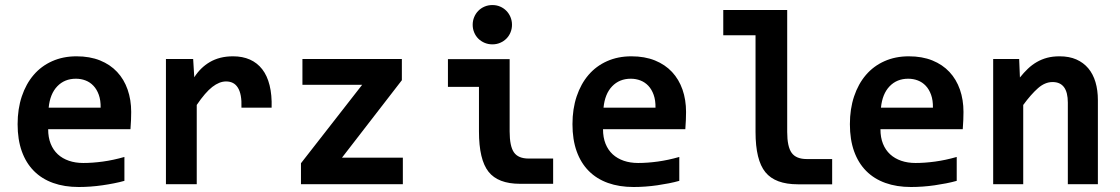

<svg xmlns="http://www.w3.org/2000/svg" viewBox="-20 -730 4438 761"><path d="M500 -286.1Q500 -273.9 499.3 -254.4Q498.5 -234.9 497.1 -217.8H170.9Q170.9 -185.1 180.9 -160.2Q190.9 -135.3 209.2 -118.4Q227.5 -101.6 253.2 -92.8Q278.8 -84 310.1 -84Q346.2 -84 387.5 -89.6Q428.7 -95.2 473.1 -107.9V-13.2Q454.1 -7.8 431.6 -3.4Q409.2 1 385.7 4.4Q362.3 7.8 338.4 9.5Q314.5 11.2 292 11.2Q235.4 11.2 190.4 -4.9Q145.5 -21 114.3 -52.5Q83 -84 66.4 -130.4Q49.8 -176.8 49.8 -237.8Q49.8 -298.3 66.4 -347.9Q83 -397.5 113.3 -432.9Q143.6 -468.3 186.8 -487.5Q230 -506.8 283.2 -506.8Q335.9 -506.8 376.5 -490.5Q417 -474.1 444.3 -444.8Q471.7 -415.5 485.8 -375Q500 -334.5 500 -286.1ZM378.9 -303.2Q379.4 -332.5 371.6 -354.2Q363.8 -376 350.3 -390.1Q336.9 -404.3 319.1 -411.1Q301.3 -418 280.8 -418Q235.8 -418 207 -387.9Q178.2 -357.9 172.9 -303.2Z M937 -303.2Q938 -331.1 934.3 -350.6Q930.7 -370.1 922.6 -382.8Q914.6 -395.5 902.8 -401.4Q891.1 -407.2 876 -407.2Q849.6 -407.2 821.5 -385.5Q793.5 -363.8 759.8 -314V0H637.7V-496.1H745.6L750 -423.8Q762.2 -442.9 777.6 -458Q793 -473.1 811.8 -484.1Q830.6 -495.1 853.5 -501Q876.5 -506.8 903.8 -506.8Q941.4 -506.8 970.5 -493.9Q999.5 -481 1019.3 -455.6Q1039.1 -430.2 1048.6 -391.8Q1058.1 -353.5 1056.6 -303.2Z M1172.9 0V-83L1415.5 -394H1178.7V-496.1H1572.8V-412.1L1335.4 -105H1576.7V0Z M2009.3 -631.8Q2009.3 -615.7 2003.4 -601.6Q1997.6 -587.4 1987.1 -576.9Q1976.6 -566.4 1962.4 -560.3Q1948.2 -554.2 1931.6 -554.2Q1915 -554.2 1900.6 -560.3Q1886.2 -566.4 1875.7 -576.9Q1865.2 -587.4 1859.4 -601.6Q1853.5 -615.7 1853.5 -631.8Q1853.5 -647.9 1859.4 -662.1Q1865.2 -676.3 1875.7 -687Q1886.2 -697.8 1900.6 -703.9Q1915 -710 1931.6 -710Q1948.2 -710 1962.4 -703.9Q1976.6 -697.8 1987.1 -687Q1997.6 -676.3 2003.4 -662.1Q2009.3 -647.9 2009.3 -631.8ZM1878.4 -385.7H1755.4V-495.6H2000V-209Q2000 -150.4 2017.1 -126Q2034.2 -101.6 2075.2 -101.6H2172.4V-1.5H2041Q1954.1 -1.5 1916.3 -49.3Q1878.4 -97.2 1878.4 -209Z M2699.2 -286.1Q2699.2 -273.9 2698.5 -254.4Q2697.8 -234.9 2696.3 -217.8H2370.1Q2370.1 -185.1 2380.1 -160.2Q2390.1 -135.3 2408.4 -118.4Q2426.8 -101.6 2452.4 -92.8Q2478 -84 2509.3 -84Q2545.4 -84 2586.7 -89.6Q2627.9 -95.2 2672.4 -107.9V-13.2Q2653.3 -7.8 2630.9 -3.4Q2608.4 1 2585 4.4Q2561.5 7.8 2537.6 9.5Q2513.7 11.2 2491.2 11.2Q2434.6 11.2 2389.6 -4.9Q2344.7 -21 2313.5 -52.5Q2282.2 -84 2265.6 -130.4Q2249 -176.8 2249 -237.8Q2249 -298.3 2265.6 -347.9Q2282.2 -397.5 2312.5 -432.9Q2342.8 -468.3 2386 -487.5Q2429.2 -506.8 2482.4 -506.8Q2535.2 -506.8 2575.7 -490.5Q2616.2 -474.1 2643.6 -444.8Q2670.9 -415.5 2685.1 -375Q2699.2 -334.5 2699.2 -286.1ZM2578.1 -303.2Q2578.6 -332.5 2570.8 -354.2Q2563 -376 2549.6 -390.1Q2536.1 -404.3 2518.3 -411.1Q2500.5 -418 2480 -418Q2435.1 -418 2406.2 -387.9Q2377.4 -357.9 2372.1 -303.2Z M2974.6 -207V-590.3H2846.7V-690.4H3100.1V-207Q3100.1 -148.4 3117.9 -124Q3135.7 -99.6 3177.7 -99.6H3278.3V0.5H3142.6Q3052.7 0.5 3013.7 -47.4Q2974.6 -95.2 2974.6 -207Z M3798.8 -286.1Q3798.8 -273.9 3798.1 -254.4Q3797.4 -234.9 3795.9 -217.8H3469.7Q3469.7 -185.1 3479.7 -160.2Q3489.7 -135.3 3508.1 -118.4Q3526.4 -101.6 3552 -92.8Q3577.6 -84 3608.9 -84Q3645 -84 3686.3 -89.6Q3727.5 -95.2 3772 -107.9V-13.2Q3752.9 -7.8 3730.5 -3.4Q3708 1 3684.6 4.4Q3661.1 7.8 3637.2 9.5Q3613.3 11.2 3590.8 11.2Q3534.2 11.2 3489.3 -4.9Q3444.3 -21 3413.1 -52.5Q3381.8 -84 3365.2 -130.4Q3348.6 -176.8 3348.6 -237.8Q3348.6 -298.3 3365.2 -347.9Q3381.8 -397.5 3412.1 -432.9Q3442.4 -468.3 3485.6 -487.5Q3528.8 -506.8 3582 -506.8Q3634.8 -506.8 3675.3 -490.5Q3715.8 -474.1 3743.2 -444.8Q3770.5 -415.5 3784.7 -375Q3798.8 -334.5 3798.8 -286.1ZM3677.7 -303.2Q3678.2 -332.5 3670.4 -354.2Q3662.6 -376 3649.2 -390.1Q3635.7 -404.3 3617.9 -411.1Q3600.1 -418 3579.6 -418Q3534.7 -418 3505.9 -387.9Q3477.1 -357.9 3471.7 -303.2Z M4212.4 0V-323.2Q4212.4 -404.8 4151.9 -404.8Q4121.6 -404.8 4094 -380.4Q4066.4 -356 4035.6 -314V0H3916.5V-496.1H4019.5L4022.5 -422.9Q4037.6 -441.9 4054 -457.5Q4070.3 -473.1 4089.4 -484.1Q4108.4 -495.1 4130.4 -501Q4152.3 -506.8 4179.7 -506.8Q4217.8 -506.8 4246.1 -494.4Q4274.4 -481.9 4293.5 -459.2Q4312.5 -436.5 4322 -404.5Q4331.5 -372.6 4331.5 -333V0Z"/></svg>

Font: Code New Roman
Style: Bold
Weight: 700
Monospace: yes
Designer: Sam Radian
Foundry: Code New Roman
Version: Version 1.508 October 19, 2014